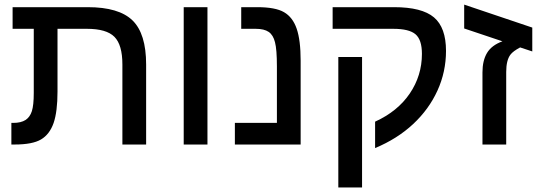

<svg xmlns="http://www.w3.org/2000/svg" viewBox="-20 -633 2366 841"><path d="M214.8 -94.2Q197.3 -44.4 159.7 -22.2Q122.1 0 44.4 0H29.8V-94.7H38.1Q71.8 -94.7 91.8 -107.4Q111.3 -120.1 119.6 -146.2Q127.9 -172.4 127.9 -225.6V-506.8H35.2V-601.6H364.3Q501 -601.6 560.5 -543.5Q620.1 -485.4 620.1 -350.6V0H516.1V-350.6Q516.1 -436.5 481.2 -471.7Q446.3 -506.8 360.8 -506.8H231.9V-231.9Q231.9 -144 214.8 -94.2Z M888.7 -601.6V0H784.7V-601.6Z M1296.9 -367.2V0H1008.8V-94.7H1192.9V-341.8Q1192.9 -416.5 1184.6 -447.8Q1176.8 -479.5 1157 -493.2Q1137.2 -506.8 1100.1 -506.8H1036.6V-601.6H1106.4Q1186.5 -601.6 1224.1 -579.6Q1262.2 -557.6 1279.5 -507.3Q1296.9 -457 1296.9 -367.2Z M1933.6 -410.2Q1933.6 -318.4 1896.2 -236.3Q1858.9 -154.3 1789.6 -89.6Q1720.2 -24.9 1623 15.6V-100.1Q1721.7 -145 1774.9 -223.4Q1828.1 -301.8 1828.1 -397Q1828.1 -459 1800 -482.9Q1772 -506.8 1702.6 -506.8H1437V-601.6H1706.1Q1828.1 -601.6 1880.9 -556.9Q1933.6 -512.2 1933.6 -410.2ZM1565.9 -383.3V188H1461.9V-383.3Z M2197.3 -317.9V0H2093.3V-315.9Q2093.3 -367.7 2113.3 -401.1Q2133.3 -434.6 2180.7 -452.1L2013.2 -508.3V-612.8L2311.5 -512.2V-407.7L2258.3 -425.3Q2227.1 -408.7 2215.8 -393.6Q2197.3 -369.1 2197.3 -317.9Z"/></svg>

Font: Arimo Medium
Style: Regular
Weight: 500
Designer: Steve Matteson
Foundry: Monotype Imaging Inc.
Version: Version 1.33